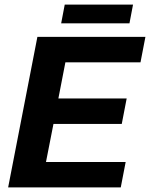

<svg xmlns="http://www.w3.org/2000/svg" viewBox="-20 -820 656 840"><path d="M15.6 0 143.6 -658.7H616.2L594.7 -547.4H266.1L235.4 -389.2H534.2L512.7 -277.8H213.9L181.2 -111.3H529.8L508.3 0ZM263.2 -799.8H562L546.4 -717.8H247.6Z"/></svg>

Font: Liberation Mono
Style: Bold Italic
Weight: 700
Italic angle: -12°
Monospace: yes
Designer: Steve Matteson
Foundry: Ascender Corporation
Version: Version 2.1.5